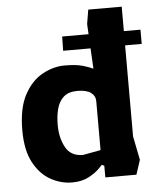

<svg xmlns="http://www.w3.org/2000/svg" viewBox="-52 -752 665 806"><g transform="rotate(-5 280.5 -348.5)"><path d="M220 10Q173 10 129.5 -14Q86 -38 58 -90Q30 -142 30 -226Q30 -319 60 -375Q90 -431 136.5 -456.5Q183 -482 230 -482Q280 -482 308 -473.5Q336 -465 350 -458L340 -647L350 -707H491V-160L511 -60L491 1H360V-48L350 -53Q350 -53 335 -37.5Q320 -22 291 -6Q262 10 220 10ZM275 -101 350 -115V-321Q350 -344 331 -357.5Q312 -371 275 -371Q237 -371 216.5 -352.5Q196 -334 188 -303.5Q180 -273 180 -236Q180 -181 202 -141Q224 -101 275 -101ZM230 -544 231 -604H561V-544Z"/></g></svg>

Font: Rowdies Light
Style: Regular
Weight: 300
Designer: Jaikishan Patel
Version: Version 1.000; ttfautohint (v1.8.3)